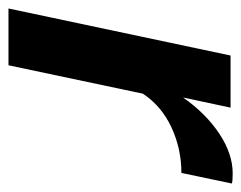

<svg xmlns="http://www.w3.org/2000/svg" viewBox="-82 -491 569 453"><g transform="rotate(90 202.5 -264.5)"><path d="M107 -524H230L206 -412Q244 -466 291.5 -497.5Q339 -529 385 -529Q395 -529 400.5 -528.5Q406 -528 409 -527L384 -408Q327 -408 276.5 -384.5Q226 -361 197 -317L130 0H-4Z"/></g></svg>

Font: Raleway Thin
Style: Bold Italic
Weight: 700
Italic angle: -12°
Version: Version 4.026